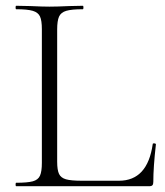

<svg xmlns="http://www.w3.org/2000/svg" viewBox="-20 -645 570 665"><path d="M178 -85Q178 -56 184.5 -42.5Q191 -29 208.5 -24Q226 -19 264 -19H392Q491 -19 509 -146Q509 -149 514.5 -148.5Q520 -148 520 -145Q511 -66 511 -15Q511 -7 508 -3.5Q505 0 496 0H36Q34 0 34 -6Q34 -12 36 -12Q75 -12 93.5 -17Q112 -22 118.5 -36.5Q125 -51 125 -81V-544Q125 -574 118.5 -588Q112 -602 93.5 -607.5Q75 -613 36 -613Q34 -613 34 -619Q34 -625 36 -625L85 -624Q127 -622 151 -622Q178 -622 220 -624L267 -625Q269 -625 269 -619Q269 -613 267 -613Q228 -613 209.5 -607.5Q191 -602 184.5 -587.5Q178 -573 178 -543Z"/></svg>

Font: Cormorant Infant Light
Style: Regular
Weight: 300
Designer: Christian Thalmann (Catharsis Fonts)
Version: Version 3.000